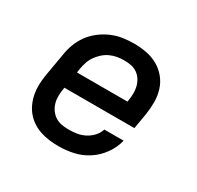

<svg xmlns="http://www.w3.org/2000/svg" viewBox="-124 -679 847 827"><g transform="rotate(30 300.0 -265.0)"><path d="M259 8Q235 8 211.5 5Q188 2 166 -5.5Q144 -13 125.5 -25.5Q107 -38 93 -55Q79 -72 70 -93Q61 -114 57 -136.5Q53 -159 54 -183Q55 -207 59 -231L78 -341Q82 -369 92 -396Q102 -423 119 -446.5Q136 -470 160 -488.5Q184 -507 211 -518.5Q238 -530 266 -534Q294 -538 321 -538Q353 -538 383.5 -532Q414 -526 439.5 -511.5Q465 -497 484 -474Q503 -451 512 -422Q521 -393 521 -361.5Q521 -330 516 -299L503 -223H155L154 -217Q151 -199 150.5 -181Q150 -163 154.5 -146.5Q159 -130 168.5 -116Q178 -102 192 -92.5Q206 -83 223 -79.5Q240 -76 259 -76Q279 -76 299.5 -79Q320 -82 339 -91.5Q358 -101 373 -117Q388 -133 394 -153H490Q481 -116 458 -83.5Q435 -51 402 -29.5Q369 -8 332 0Q295 8 259 8ZM169 -307H420L421 -313Q424 -330 424.5 -348Q425 -366 421 -382.5Q417 -399 408 -413.5Q399 -428 385.5 -437.5Q372 -447 355 -450.5Q338 -454 320 -454Q302 -454 285 -451Q268 -448 251.5 -440.5Q235 -433 221 -420.5Q207 -408 196.5 -393Q186 -378 180.5 -361Q175 -344 172 -327Z"/></g></svg>

Font: Iosevka Curly MdExObl
Style: Regular
Weight: 500
Width: 7
Italic angle: -9°
Monospace: yes
Designer: Belleve Invis
Foundry: Belleve Invis
Version: Version 11.1.0; ttfautohint (v1.8.3)